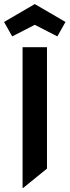

<svg xmlns="http://www.w3.org/2000/svg" viewBox="-58 -712 342 944"><path d="M53 -480V212H56L173 117V-480ZM2 -533 113 -590 224 -533 264 -604 113 -692 -38 -604Z"/></svg>

Font: Lineal
Style: Bold
Weight: 700
Designer: Created by Frank Adebiaye with contributions from Anton Moglia & Ariel Martín Pérez
Created by Frank ADEBIAYE with FontF
Foundry: Velvetyne Type Foundry
Version: Version 2.000;Glyphs 3.2 (3227)